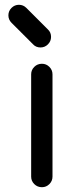

<svg xmlns="http://www.w3.org/2000/svg" viewBox="-20 -766 318 801"><path d="M149 -568Q130 -568 118 -581L28 -671Q15 -684 15 -702Q15 -720 28 -733Q41 -746 59 -746Q77 -746 90 -733L180 -643Q193 -631 193 -612Q193 -594 180 -581Q167 -568 149 -568ZM155 15Q136 15 123 2Q110 -11 110 -29V-456Q110 -474 123 -487Q136 -500 155 -500Q173 -500 186 -487Q199 -474 199 -456V-29Q199 -11 186 2Q173 15 155 15Z"/></svg>

Font: Hanken
Style: Book
Weight: 400
Designer: Alfredo Marco Pradil
Foundry: Hanken Design Co.
Version: Version 2.06 2014